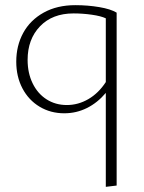

<svg xmlns="http://www.w3.org/2000/svg" viewBox="-20 -435 557 744"><path d="M432 -386V284L390 289V-75Q358 -37 317 -16.5Q276 4 229 4Q176 4 133.5 -21.5Q91 -47 67 -92.5Q43 -138 43 -196Q43 -258 70 -307.5Q97 -357 149 -386Q201 -415 272 -415Q320 -415 364.5 -407.5Q409 -400 432 -386ZM390 -117V-364Q371 -373 335.5 -378Q300 -383 265 -383Q183 -383 135 -333Q87 -283 87 -203Q87 -152 106.5 -112Q126 -72 160.5 -50Q195 -28 239 -28Q283 -28 322.5 -51Q362 -74 390 -117Z"/></svg>

Font: Ysabeau Infant Light
Style: Regular
Weight: 300
Designer: Christian Thalmann (Catharsis Fonts)
Version: Version 0.003